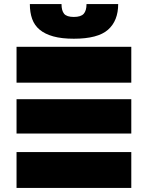

<svg xmlns="http://www.w3.org/2000/svg" viewBox="-20 -932 718 952"><path d="M62 -440H631V-270H62ZM62 -700H631V-522H62ZM62 0H631V-178H62ZM346 -740Q286 -740 244.5 -751.5Q203 -763 177 -784.5Q151 -806 139.5 -838Q128 -870 128 -912H285Q285 -879 298 -863.5Q311 -848 346 -848Q381 -848 395 -863.5Q409 -879 409 -912H566Q566 -829 515.5 -784.5Q465 -740 346 -740Z"/></svg>

Font: Montserrat-Alt1 Black
Style: Regular
Weight: 900
Designer: Differentunic
Foundry: Differentunic
Version: Version 7.222